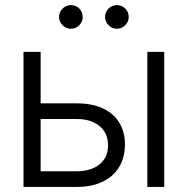

<svg xmlns="http://www.w3.org/2000/svg" viewBox="-20 -734 737 754"><path d="M470.7 -166Q470.7 -116.7 448.5 -79.1Q426.3 -41.5 383.8 -20.8Q341.3 0 282.2 0H72.3V-530.3H139.6V-328.1H282.2Q341.8 -328.1 384 -308.3Q426.3 -288.6 448.5 -252.2Q470.7 -215.8 470.7 -166ZM282.2 -61.5Q337.4 -61.5 370.8 -88.6Q404.3 -115.7 404.3 -163.1Q404.3 -211.4 370.8 -239Q337.4 -266.6 282.2 -266.6H139.6V-61.5ZM558.6 -530.3H625V0H558.6ZM211.9 -667Q211.9 -686.5 225.6 -700.2Q239.3 -713.9 257.8 -713.9Q278.3 -713.9 291.5 -700.4Q304.7 -687 304.7 -667Q304.7 -648.4 291.3 -634.8Q277.8 -621.1 257.8 -621.1Q239.7 -621.1 225.8 -635Q211.9 -648.9 211.9 -667ZM392.6 -667Q392.6 -686.5 406.2 -700.2Q419.9 -713.9 438.5 -713.9Q458.5 -713.9 471.9 -700.4Q485.4 -687 485.4 -667Q485.4 -648.4 471.7 -634.8Q458 -621.1 438.5 -621.1Q420.4 -621.1 406.5 -635Q392.6 -648.9 392.6 -667Z"/></svg>

Font: Pretendard JP Light
Style: Regular
Weight: 300
Designer: Base glyphs from Inter by Rasmus Andersson; Hangeul glyphs from Noto Sans CJK(Source Han Sans) by Jang Soo-young and Kan
Foundry: Kil Hyung-jin
Version: Version 1.309